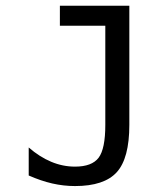

<svg xmlns="http://www.w3.org/2000/svg" viewBox="-20 -624 540 656"><path d="M78.1 -24.4V-120.1Q115.2 -87.9 154.8 -71.3Q194.3 -54.7 236.3 -54.7Q293.9 -54.7 316.9 -85Q339.8 -115.2 339.8 -197.3V-536.1H184.6V-604.5H421.9V-197.3Q421.9 -83 378.9 -35.6Q335.9 11.7 236.3 11.7Q197.3 11.7 158.7 2.9Q120.1 -5.9 78.1 -24.4Z"/></svg>

Font: BabelStone Flags
Style: Regular
Weight: 400
Designer: Andrew West
Foundry: BabelStone
Version: Version 4.12